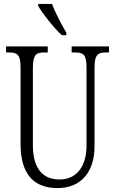

<svg xmlns="http://www.w3.org/2000/svg" viewBox="-20 -951 589 981"><path d="M296 -771H319V-784C296 -822 262 -886 246 -931H175V-921C194 -886 256 -807 296 -771ZM273 10C401 10 463 -80 463 -203V-604C463 -673 480 -683 524 -683H537V-714H346V-683H362C406 -683 422 -673 422 -606V-205C422 -116 382 -34 284 -34C203 -34 148 -84 148 -210V-603C148 -673 165 -683 208 -683H224V-714H11V-683H25C68 -683 85 -673 85 -607V-215C85 -54 160 10 273 10Z"/></svg>

Font: Noto Serif Georgian ExtraCondensed Light
Style: Regular
Weight: 300
Width: 2
Designer: Monotype Design Team, Akaki Razmadze
Foundry: Google LLC
Version: Version 2.003